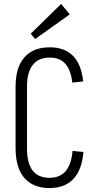

<svg xmlns="http://www.w3.org/2000/svg" viewBox="-20 -947 487 974"><path d="M231 7Q176 7 137.5 -16Q99 -39 79 -84Q59 -129 59 -194V-509Q59 -573 79 -617Q99 -661 137.5 -684Q176 -707 232 -707Q308 -707 350.5 -663.5Q393 -620 402 -534L347 -528Q339 -593 311 -624Q283 -655 232 -655Q176 -655 146.5 -618Q117 -581 117 -509V-193Q117 -119 145.5 -82Q174 -45 231 -45Q284 -45 313 -79Q342 -113 348 -181L403 -176Q396 -86 352.5 -39.5Q309 7 231 7ZM334 -874 158 -749 136 -776 290 -927Z"/></svg>

Font: Pathway Extreme Condensed Thin
Style: Regular
Weight: 250
Width: 3
Version: Version 1.001;gftools[0.9.26]